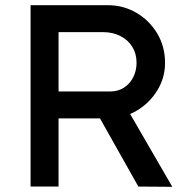

<svg xmlns="http://www.w3.org/2000/svg" viewBox="-20 -720 735 741"><path d="M98 0V-700H396Q456 -700 506.5 -670.5Q557 -641 587 -590.5Q617 -540 617 -477Q617 -420 587 -371Q557 -322 507 -292.5Q457 -263 396 -263H206V0ZM514 0 336 -316 447 -341 645 1ZM206 -367H406Q435 -367 458 -381.5Q481 -396 494 -421.5Q507 -447 507 -478Q507 -513 490.5 -539.5Q474 -566 444.5 -581Q415 -596 378 -596H206Z"/></svg>

Font: Mach
Style: Regular
Weight: 400
Version: Version 1.002